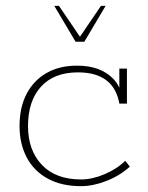

<svg xmlns="http://www.w3.org/2000/svg" viewBox="-20 -628 507 658"><path d="M258 10Q190 10 142.5 -16.5Q95 -43 71 -89.5Q47 -136 47 -196Q47 -260 71 -306Q95 -352 139 -377.5Q183 -403 244 -403Q285 -403 316 -391.5Q347 -380 368 -358Q381 -345 389 -327V-393H415V-273H389Q370 -380 247 -380Q165 -380 120.5 -331Q76 -282 76 -196Q76 -113 123.5 -63Q171 -13 258 -13Q296 -13 338.5 -31Q381 -49 409 -77L425 -57Q391 -26 345 -8Q299 10 258 10ZM239 -485 166 -608H182L254 -502L326 -608H342L269 -485Z"/></svg>

Font: Rokkitt SemiBold Thin
Style: Regular
Weight: 250
Version: Version 3.103